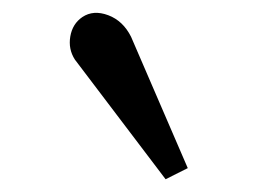

<svg xmlns="http://www.w3.org/2000/svg" viewBox="-20 -860 407 304"><path d="M242.2 -576.2 98.6 -765.6Q87.9 -782.2 91.3 -802.2Q94.7 -822.3 110.4 -833Q127.9 -844.7 151.4 -835.9Q174.8 -827.1 187.5 -801.8L277.3 -593.8Z"/></svg>

Font: Lohit Tamil
Style: Regular
Weight: 400
Version: 2.91.1